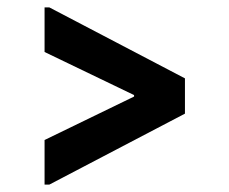

<svg xmlns="http://www.w3.org/2000/svg" viewBox="-20 -583 617 517"><path d="M100 -443V-563H113L478 -372V-277L113 -86H100V-206L341 -323V-327Z"/></svg>

Font: Lopes Sans
Style: Bold
Weight: 700
Designer: Gabriel Lam, Diego Maldonado
Foundry: TypeRant, Foresti Design
Version: Version 4.000